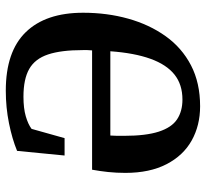

<svg xmlns="http://www.w3.org/2000/svg" viewBox="-44 -656 711 663"><g transform="rotate(-90 311.5 -324.5)"><path d="M276 11Q210 11 158 -18Q106 -47 76 -105Q46 -163 46 -247Q46 -278 49 -306.5Q52 -335 57 -362H469Q470 -370 470 -378Q470 -386 470 -394Q470 -469 455 -514Q440 -559 405 -579Q370 -599 309 -599Q269 -599 241.5 -591Q214 -583 198 -571L166 -457H106L122 -621Q163 -638 217.5 -649Q272 -660 330 -660Q465 -660 532 -591Q599 -522 599 -393Q599 -310 578.5 -237Q558 -164 518 -108Q478 -52 417.5 -20.5Q357 11 276 11ZM299 -50Q351 -50 385.5 -77.5Q420 -105 440 -160.5Q460 -216 466 -299H175Q174 -287 174 -275.5Q174 -264 174 -251Q174 -176 188.5 -131.5Q203 -87 231 -68.5Q259 -50 299 -50Z"/></g></svg>

Font: Faustina SemiBold
Style: Italic
Weight: 600
Italic angle: -8°
Designer: Alfonso Garcia
Foundry: http://www.omnibus-type.com
Version: Version 1.200